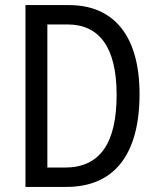

<svg xmlns="http://www.w3.org/2000/svg" viewBox="-20 -734 620 754"><path d="M528 -365C528 -593 427 -714 251 -714H80V0H241C426 0 528 -124 528 -365ZM438 -362C438 -172 373 -76 235 -76H166V-638H245C370 -638 438 -548 438 -362Z"/></svg>

Font: Noto Sans Georgian Condensed
Style: Regular
Weight: 400
Width: 3
Designer: Monotype Design Team, Akaki Razmadze
Foundry: Google LLC
Version: Version 2.005